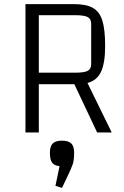

<svg xmlns="http://www.w3.org/2000/svg" viewBox="-20 -645 604 935"><path d="M453 0 342 -235H169V0H104V-625H340Q400 -625 432.5 -606.5Q465 -588 478.5 -544.5Q492 -501 492 -421Q492 -338 472 -295.5Q452 -253 406 -241L524 0ZM169 -291H345Q390 -291 407 -300Q424 -309 424 -333V-529Q424 -553 407 -562Q390 -571 345 -571H169ZM250 260 270 164Q245 162 234 147.5Q223 133 223 99Q223 67 237 53.5Q251 40 282 40Q313 40 327 53.5Q341 67 341 99Q341 135 334 155.5Q327 176 309 213L282 270Z"/></svg>

Font: Changa ExtraLight
Style: Regular
Weight: 275
Designer: Eduardo Rodriguez Tunni
Foundry: Eduardo Rodriguez Tunni
Version: Version 2.002; ttfautohint (v1.5) -l 8 -r 50 -G 200 -x 14 -H